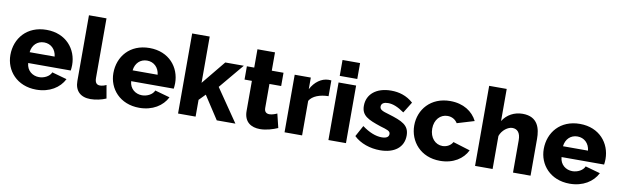

<svg xmlns="http://www.w3.org/2000/svg" viewBox="-46 -1222 5559 1724"><g transform="rotate(10 2733.5 -360.0)"><path d="M306 10C427 10 517 -48 558 -130L422 -168C407 -130 358 -105 311 -105C253 -105 199 -143 194 -213H582C584 -226 586 -245 586 -264C586 -407 485 -535 306 -535C127 -535 24 -408 24 -257C24 -115 129 10 306 10ZM190 -311C197 -377 242 -420 304 -420C365 -420 411 -377 418 -311Z M657 -730V-131C657 -41 709 9 800 9C845 9 902 -3 942 -21L921 -141C905 -133 883 -126 863 -126C834 -126 817 -143 817 -187V-730Z M1245 10C1366 10 1456 -48 1497 -130L1361 -168C1346 -130 1297 -105 1250 -105C1192 -105 1138 -143 1133 -213H1521C1523 -226 1525 -245 1525 -264C1525 -407 1424 -535 1245 -535C1066 -535 963 -408 963 -257C963 -115 1068 10 1245 10ZM1129 -311C1136 -377 1181 -420 1243 -420C1304 -420 1350 -377 1357 -311Z M1951 0H2121L1916 -299L2105 -525H1936L1758 -308V-730H1598V0H1758V-153L1814 -210Z M2507 -28 2476 -155C2457 -146 2430 -136 2406 -136C2379 -136 2360 -150 2360 -185V-404H2467V-525H2360V-692H2200V-525H2133V-404H2200V-130C2200 -28 2266 10 2346 10C2403 10 2463 -9 2507 -28Z M2902 -388V-532C2896 -533 2890 -533 2876 -533C2813 -532 2752 -489 2716 -419V-525H2569V0H2729V-315C2757 -363 2825 -387 2902 -388Z M2969 -585H3129V-730H2969ZM2969 0H3129V-525H2969Z M3440 10C3571 10 3654 -54 3654 -161C3654 -256 3589 -284 3460 -323C3404 -339 3378 -349 3378 -378C3378 -408 3405 -420 3440 -420C3484 -420 3529 -402 3588 -361L3650 -461C3590 -515 3520 -535 3448 -535C3313 -535 3229 -464 3229 -359C3229 -269 3289 -242 3409 -202C3469 -184 3500 -177 3500 -148C3500 -120 3476 -107 3435 -107C3381 -107 3320 -131 3256 -178L3201 -77C3260 -20 3350 10 3440 10Z M3987 10C4108 10 4195 -48 4234 -129L4078 -177C4062 -146 4026 -125 3986 -125C3921 -125 3869 -180 3869 -263C3869 -345 3920 -399 3986 -399C4025 -399 4057 -381 4077 -349L4233 -396C4192 -478 4107 -535 3987 -535C3809 -535 3705 -408 3705 -263C3705 -118 3810 10 3987 10Z M4812 0V-336C4812 -427 4788 -535 4647 -535C4571 -535 4504 -499 4466 -437V-730H4306V0H4466V-301C4485 -357 4539 -394 4577 -394C4623 -394 4652 -363 4652 -295V0Z M5169 10C5290 10 5380 -48 5421 -130L5285 -168C5270 -130 5221 -105 5174 -105C5116 -105 5062 -143 5057 -213H5445C5447 -226 5449 -245 5449 -264C5449 -407 5348 -535 5169 -535C4990 -535 4887 -408 4887 -257C4887 -115 4992 10 5169 10ZM5053 -311C5060 -377 5105 -420 5167 -420C5228 -420 5274 -377 5281 -311Z"/></g></svg>

Font: FIGSv2-sans-serif ExtraBold
Style: Regular
Weight: 800
Designer: Matt McInerney, Pablo Impallari, Rodrigo Fuenzalida,Mirko Velimirovic
Foundry: Matt McInerney, Pablo Impallari, Rodrigo Fuenzalida
Version: Version 4.021;hotconv 1.0.109;makeotfexe 2.5.65596